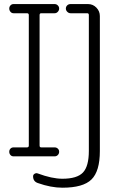

<svg xmlns="http://www.w3.org/2000/svg" viewBox="-20 -750 540 921"><path d="M402.3 -730.5Q425.8 -730.5 442.4 -713.4Q459 -696.3 459 -672.9V-25.4Q459 71.3 418.9 110.8Q378.9 150.4 279.3 150.4Q224.6 150.4 161.1 127.9Q138.7 120.1 138.7 95.7Q138.7 87.9 146 83.5Q153.3 79.1 161.1 82Q229.5 107.4 279.3 107.4Q349.6 107.4 377.9 77.6Q406.2 47.9 406.2 -26.4V-677.7Q406.2 -686.5 398.4 -686.5H318.4Q309.6 -686.5 302.7 -693.4Q295.9 -700.2 295.9 -709Q295.9 -717.8 302.2 -724.1Q308.6 -730.5 318.4 -730.5ZM109.4 -43Q118.2 -43 118.2 -51.8V-677.7Q118.2 -686.5 109.4 -686.5H44.9Q36.1 -686.5 30.3 -693.4Q24.4 -700.2 24.4 -709Q24.4 -717.8 30.3 -724.1Q36.1 -730.5 44.9 -730.5H242.2Q251 -730.5 257.3 -724.1Q263.7 -717.8 263.7 -709Q263.7 -700.2 257.3 -693.4Q251 -686.5 242.2 -686.5H177.7Q169.9 -686.5 169.9 -677.7V-51.8Q169.9 -43 177.7 -43H242.2Q251 -43 257.3 -37.1Q263.7 -31.2 263.7 -22Q263.7 -12.7 257.3 -6.3Q251 0 242.2 0H44.9Q36.1 0 30.3 -6.3Q24.4 -12.7 24.4 -22Q24.4 -31.2 30.3 -37.1Q36.1 -43 44.9 -43Z"/></svg>

Font: Rounded Mgen+ 1mn light
Style: Regular
Weight: 200
Designer: [Source Han Sans]
Ryoko NISHIZUKA  (kana & ideographs); Paul D. Hunt (Latin, Greek & Cyrillic); Wenlong ZHANG  (bopomofo
Version: Version 1.059.20150602